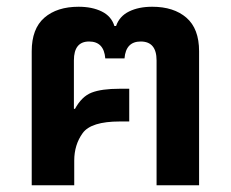

<svg xmlns="http://www.w3.org/2000/svg" viewBox="-20 -549 684 569"><path d="M74 0H200V-73Q200 -120 225 -154.5Q250 -189 335 -189H363V-286H335Q281 -286 251.5 -274.5Q222 -263 202 -226L199 -227V-370Q199 -426 244 -426Q288 -426 292 -376H349Q353 -426 397 -426Q444 -426 444 -370V0H570V-397Q570 -464 532.5 -496.5Q495 -529 431 -529Q391 -529 362.5 -515Q334 -501 324 -472H319Q310 -501 281.5 -515Q253 -529 213 -529Q149 -529 111.5 -496.5Q74 -464 74 -397Z"/></svg>

Font: Noto Sans Thai UI Semi
Style: Regular
Weight: 600
Designer: Monotype Design Team
Foundry: Monotype Imaging Inc.
Version: Version 1.901